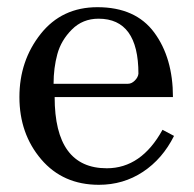

<svg xmlns="http://www.w3.org/2000/svg" viewBox="-20 -499 540 534"><path d="M34 -229Q34 -330 93 -404.5Q152 -479 251 -479Q357 -479 409 -408.5Q461 -338 461 -229H132Q132 -31 277 -31Q373 -31 432 -138L464 -121Q432 -57 377.5 -21Q323 15 255 15Q155 15 94.5 -56Q34 -127 34 -229ZM254 -447Q210 -447 180 -417Q150 -387 139.5 -348.5Q129 -310 129 -266H336Q346 -266 355 -275Q364 -284 365 -294Q365 -447 254 -447Z"/></svg>

Font: Academico
Style: Regular
Weight: 400
Foundry: Steinberg Media Technologies GmbH
Version: Version 0.902